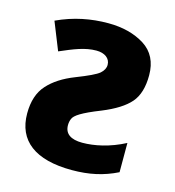

<svg xmlns="http://www.w3.org/2000/svg" viewBox="-90 -632 653 718"><g transform="rotate(15 237.0 -273.0)"><path d="M242.2 -556.2C176.3 -556.2 110.8 -543.9 44.9 -513.2L87.9 -405.8C141.1 -428.7 181.6 -445.8 226.1 -445.8C257.8 -445.8 279.8 -430.2 279.8 -404.8C279.8 -392.6 273.9 -381.3 262.2 -371.1C250 -360.8 221.2 -347.2 174.8 -329.1C130.9 -312 96.7 -290 72.8 -263.2C48.3 -236.3 36.1 -199.2 36.1 -151.9C36.1 -46.9 109.4 9.8 252 9.8C318.4 9.8 372.6 -2 426.8 -28.8V-142.1C368.2 -111.3 309.6 -99.1 263.2 -99.1C218.8 -99.1 194.8 -115.7 194.8 -148.9C194.8 -157.7 196.3 -166 199.7 -173.8C205.6 -189 231.4 -206.1 301.8 -233.9C351.1 -253.9 386.7 -276.4 408.2 -301.3C429.2 -325.7 439.9 -360.8 439.9 -407.2C439.9 -458.5 420.9 -496.1 383.3 -520C345.2 -543.9 298.3 -556.2 242.2 -556.2Z"/></g></svg>

Font: Avrile Sans
Style: Bold
Weight: 700
Designer: Monotype Design Team, Google (font), Stefan Peev (BGR Cyrillic), Cristiano Sobral (main changes)
Foundry: The Avrile Sans Project Authors
Version: Version 3.110